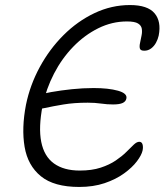

<svg xmlns="http://www.w3.org/2000/svg" viewBox="-20 -731 656 761"><path d="M294 10Q194 10 142 -32.5Q90 -75 77.5 -149Q65 -223 83 -316Q99 -394 137.5 -465Q176 -536 231.5 -591.5Q287 -647 354.5 -679Q422 -711 495 -711Q565 -711 592.5 -678.5Q620 -646 609 -590Q606 -576 598.5 -562Q591 -548 579 -539Q567 -530 552 -530Q537 -530 534.5 -538.5Q532 -547 535 -560.5Q538 -574 541 -590Q544 -604 542 -617Q540 -630 527 -638Q514 -646 483 -646Q424 -646 369.5 -619Q315 -592 270 -545.5Q225 -499 194 -439Q163 -379 149 -313Q132 -226 143.5 -168.5Q155 -111 194 -83Q233 -55 296 -55Q344 -55 379 -66.5Q414 -78 439 -95Q464 -112 481 -129Q498 -146 510 -157.5Q522 -169 532 -169Q542 -169 545 -158.5Q548 -148 545 -134Q541 -116 522.5 -91.5Q504 -67 471.5 -43.5Q439 -20 394.5 -5Q350 10 294 10ZM102 -296 111 -349Q143 -359 182.5 -366Q222 -373 265.5 -377.5Q309 -382 351 -382Q410 -382 447.5 -371.5Q485 -361 481 -341Q479 -329 466.5 -323Q454 -317 428 -317Q405 -317 380.5 -320.5Q356 -324 328 -324Q274 -324 232 -317Q190 -310 158 -303Q126 -296 102 -296Z"/></svg>

Font: Shantell Sans Light
Style: Italic
Weight: 300
Italic angle: -11°
Designer: Stephen Nixon, Anya Danilova, Shantell Martin
Foundry: Arrow Type
Version: Version 1.008;[ac192a2d6]